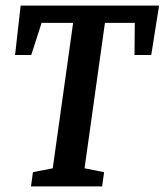

<svg xmlns="http://www.w3.org/2000/svg" viewBox="-20 -668 590 688"><path d="M91 0 98 -51 169 -65 242 -586H129L92 -471H34L54 -648H550L522 -471H462L463 -586H356L283 -65L353 -51L346 0Z"/></svg>

Font: Faustina SemiBold
Style: Italic
Weight: 600
Italic angle: -8°
Designer: Alfonso Garcia
Foundry: http://www.omnibus-type.com
Version: Version 1.200